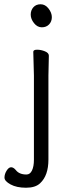

<svg xmlns="http://www.w3.org/2000/svg" viewBox="-20 -718 341 900"><path d="M170.5 -698Q192 -698 207.5 -678Q223 -658 223 -637.5Q223 -617 210 -603.5Q197 -590 176 -590Q155 -590 139.5 -609.5Q124 -629 124 -649.5Q124 -670 136.5 -684Q149 -698 170.5 -698ZM209 -457 207 -364V30Q207 105 168 141Q146 162 102 162Q58 162 29.5 146.5Q1 131 1 114.5Q1 98 11 82Q21 66 32 66Q43 66 54 79Q70 100 104 100Q121 100 130 81Q139 62 139 31V-364L136 -475Q136 -485 154 -485Q172 -485 190.5 -477.5Q209 -470 209 -457Z"/></svg>

Font: QiushuiShotai Bright
Style: Regular
Weight: 400
Designer: Christian Thalmann (Catharsis Fonts)
Version: Version 1.250;